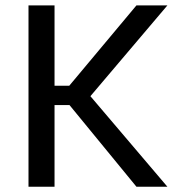

<svg xmlns="http://www.w3.org/2000/svg" viewBox="-20 -707 668 727"><path d="M242.2 -382.3H186.5V-686.5H87.9V0H186.5V-309.1H243.2L496.6 0H613.8L322.3 -342.8L613.8 -686.5H496.6Z"/></svg>

Font: Estedad Medium
Style: Regular
Weight: 500
Designer: Amin Abedi
Version: Version 7.3